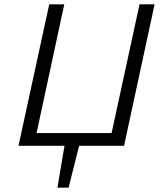

<svg xmlns="http://www.w3.org/2000/svg" viewBox="-20 -678 754 893"><path d="M299 195H247L280 0H66L209 -658H279L150 -59H499L629 -658H699L557 0H348Z"/></svg>

Font: LXGW Bright GB
Style: Italic
Weight: 400
Italic angle: -12°
Designer: Christian Thalmann (Catharsis Fonts)
Foundry: LXGW / Christian Thalmann (Catharsis Fonts) / Fontworks Inc.
Version: Version 5.510